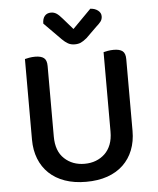

<svg xmlns="http://www.w3.org/2000/svg" viewBox="-57 -872 767 934"><g transform="rotate(-5 326.5 -404.5)"><path d="M572 -213Q572 -162 555.5 -120Q539 -78 507.5 -48Q476 -18 430.5 -2Q385 14 326 14Q268 14 222.5 -2Q177 -18 145.5 -48Q114 -78 97.5 -120Q81 -162 81 -213V-607Q88 -609 102 -611.5Q116 -614 131 -614Q160 -614 174 -603Q188 -592 188 -564V-219Q188 -148 227.5 -111Q267 -74 326 -74Q356 -74 381 -83.5Q406 -93 425 -111Q444 -129 454.5 -156Q465 -183 465 -219V-607Q472 -609 486 -611.5Q500 -614 515 -614Q544 -614 558 -603Q572 -592 572 -564ZM419 -823Q441 -822 456 -810.5Q471 -799 471 -782Q471 -767 463 -756.5Q455 -746 439 -732L388 -682Q371 -668 358.5 -662.5Q346 -657 329 -657Q310 -657 296 -665Q282 -673 268 -687L185 -771Q185 -795 196 -808Q207 -821 227 -821Q241 -821 253 -813.5Q265 -806 282 -786L329 -732Z"/></g></svg>

Font: Baloo 2 Medium
Style: Regular
Weight: 500
Designer: Sarang Kulkarni and Ek Type
Foundry: Ek Type
Version: Version 1.640;hotconv 1.0.111;makeotfexe 2.5.65597; ttfautoh